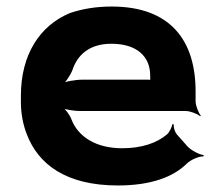

<svg xmlns="http://www.w3.org/2000/svg" viewBox="-20 -558 646 588"><path d="M322 -538C274 -538 233 -531 194 -518C101 -479 44 -390 44 -265V-246C44 -211 50 -178 62 -147C97 -55 182 10 341 10C442 10 511 -16 552 -57C564 -69 591 -80 603 -79L604 -83C591 -84 564 -98 553 -111L522 -146C515 -154 511 -169 512 -177L508 -178C507 -170 499 -153 491 -146C460 -120 414 -104 354 -104C273 -104 219 -140 199 -192C194 -206 179 -226 168 -233L165 -229C176 -223 206 -218 226 -218H549C563 -218 585 -209 593 -202L595 -204C588 -212 579 -234 579 -248V-278C579 -434 502 -538 322 -538ZM440 -326V-320C440 -317 440 -311 442 -310L444 -312C443 -314 436 -314 432 -314H232C211 -314 177 -308 165 -301L169 -297C181 -305 196 -328 202 -344C217 -389 253 -424 321 -424C397 -424 440 -387 440 -326Z"/></svg>

Font: Asimov
Style: EdgeWide
Weight: 500
Designer: Google
Version: Version 2.000980: 2014